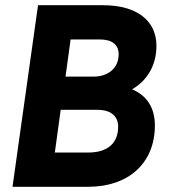

<svg xmlns="http://www.w3.org/2000/svg" viewBox="-20 -717 654 737"><path d="M28 0H319C472 0 574.5 -89.5 574.5 -235.5C574.5 -303 544 -350.5 487 -374C548.5 -410 580.5 -470 580.5 -541C580.5 -639 504 -697 375 -697H126ZM190.5 -131.5 213 -295.5H352.5C407 -295.5 433.5 -270.5 433.5 -230.5C433.5 -167 392.5 -131.5 319 -131.5ZM231.5 -423 251 -565.5H364C411 -565.5 435.5 -544.5 435.5 -509C435.5 -454.5 394 -423 340 -423Z"/></svg>

Font: HK Grotesk ExtraBold
Style: Italic
Weight: 800
Italic angle: -16°
Designer: Alfredo Marco Pradil
Foundry: Hanken Design Co.
Version: Version 3.001;FEAKit 1.0